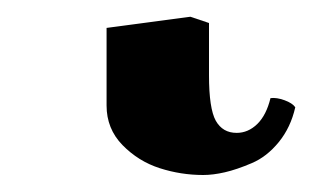

<svg xmlns="http://www.w3.org/2000/svg" viewBox="-20 49 377 227"><path d="M106 82 205.1 68.8 227.1 76.2V138.2Q227.1 177.2 235.1 191.7Q243.2 206.1 259.8 206.1Q273.4 206.1 284.2 195.6Q294.9 185.1 299.8 165Q307.1 164.1 316.4 167.5Q325.7 170.9 329.1 175.8Q323.7 199.7 309.6 217Q295.4 234.4 277.6 241.9Q259.8 249.5 245.8 252.7Q231.9 255.9 220.2 255.9Q193.8 255.9 168.7 247.8Q143.6 239.7 124.8 220.5Q106 201.2 106 173.8Z"/></svg>

Font: Common Serif
Style: Bold
Weight: 700
Designer: Philipp H. Poll, Khaled Hosny
Foundry: Stefan Peev, Context Ltd.
Version: Version 1.026